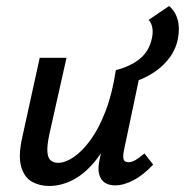

<svg xmlns="http://www.w3.org/2000/svg" viewBox="-20 -610 614 638"><path d="M143 8Q112 8 86.5 -6Q61 -20 50.5 -55.5Q40 -91 54 -154L112 -418H201L144 -164Q136 -126 137.5 -105.5Q139 -85 148.5 -77Q158 -69 173 -69Q197 -69 225 -88Q253 -107 280.5 -144.5Q308 -182 330.5 -240Q353 -298 365 -377H415Q395 -272 365.5 -198.5Q336 -125 300 -79.5Q264 -34 224 -13Q184 8 143 8ZM362 6Q343 6 329 -2.5Q315 -11 309.5 -31Q304 -51 312 -85L376 -377H448L392 -111Q388 -92 390.5 -81.5Q393 -71 407 -71Q418 -71 430 -78Q442 -85 460 -100L489 -63Q456 -28 423.5 -11Q391 6 362 6ZM383 -329 365 -377Q413 -389 444.5 -414.5Q476 -440 485 -484Q489 -503 486 -518.5Q483 -534 474 -544L542 -590Q563 -572 570.5 -544Q578 -516 571 -480Q563 -441 536.5 -409.5Q510 -378 470.5 -357Q431 -336 383 -329Z"/></svg>

Font: Ysabeau SemiBold
Style: Italic
Weight: 600
Italic angle: -12°
Designer: Christian Thalmann (Catharsis Fonts)
Version: Version 2.002